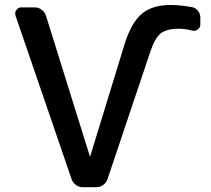

<svg xmlns="http://www.w3.org/2000/svg" viewBox="-20 -784 861 782"><path d="M709 -667Q659.2 -667 635.3 -648.4Q611.3 -629.9 592.8 -575.2L418 -54.7Q413.1 -40 400.4 -30.8Q387.7 -21.5 373 -21.5H316.4Q301.8 -21.5 289.1 -30.8Q276.4 -40 271.5 -54.7L43 -720.7Q42 -725.6 42 -729.5Q42 -737.3 46.9 -743.2Q53.7 -753.9 66.4 -753.9H121.1Q136.7 -753.9 149.4 -744.6Q162.1 -735.4 167 -720.7L345.7 -148.4Q345.7 -147.5 346.7 -147.5Q347.7 -147.5 347.7 -148.4L489.3 -610.4Q516.6 -694.3 559.1 -729Q601.6 -763.7 674.8 -763.7Q714.8 -763.7 761.7 -754.9Q777.3 -752 786.6 -739.7Q795.9 -727.5 795.9 -712.9V-683.6Q795.9 -671.9 785.6 -664.1Q775.4 -656.2 762.7 -659.2Q733.4 -667 709 -667Z"/></svg>

Font: Gen Jyuu GothicL Medium
Style: Regular
Weight: 500
Designer: [Source Han Sans]
Ryoko NISHIZUKA  (kana & ideographs); Paul D. Hunt (Latin, Greek & Cyrillic); Wenlong ZHANG  (bopomofo
Version: Version 1.002.20150607